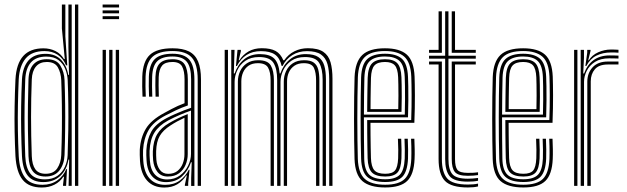

<svg xmlns="http://www.w3.org/2000/svg" viewBox="-20 -820 2768 847"><path d="M325.3 0H310.8V-800H325.3ZM296.3 0H282.6L285.2 -115.8L281.8 -115.8Q275.1 -71.7 246.2 -44.2Q217.3 -16.8 171.2 -16.8Q125.8 -16.8 103 -44.4Q80.3 -72.1 76.9 -131.2Q74.5 -183.4 73.5 -238.2Q72.5 -292.9 73.3 -350.8Q74.1 -408.6 76.9 -469.7Q79.8 -523.5 105.3 -553Q130.8 -582.5 181.7 -582.5Q224.3 -582.5 249.5 -556Q274.8 -529.4 281 -489.7H284.4L281.8 -611.2V-800H296.3ZM177.8 -28.8Q211.5 -28.8 233.3 -44.2Q255.2 -59.6 266.2 -84Q277.3 -108.4 278.4 -135.7Q280.5 -192.3 281.3 -248.2Q282.1 -304.2 281.4 -359Q280.8 -413.8 278.6 -466.2Q277.4 -492.4 267.7 -516.2Q258.1 -540 237.8 -555.2Q217.6 -570.4 184 -570.4Q139.4 -570.4 116.4 -544.6Q93.5 -518.7 91.4 -469.8Q89.2 -408.7 88.5 -354.4Q87.8 -300 88.5 -245.9Q89.2 -191.8 91.4 -131.1Q93.4 -81.1 113.1 -55Q132.8 -28.8 177.8 -28.8ZM181.2 -41.3Q142.7 -41.3 125 -64.1Q107.3 -86.9 105.7 -131.4Q103.8 -190.3 103.2 -247.2Q102.5 -304.1 103.3 -359.6Q104 -415.2 105.7 -469.5Q107.2 -514 127.9 -536.4Q148.5 -558.8 186.1 -558.8Q229.6 -558.8 246.5 -530.3Q263.4 -501.9 264.7 -466.6Q266.7 -413.1 267.4 -358.8Q268.1 -304.5 267.4 -248.9Q266.8 -193.3 264.7 -135.9Q263.2 -96.1 242.6 -68.7Q222 -41.3 181.2 -41.3ZM181.4 -53.4Q216.5 -53.4 232.6 -77.5Q248.8 -101.7 250.2 -135.9Q252.4 -192.2 253 -248.3Q253.6 -304.4 252.9 -359.3Q252.2 -414.1 250.2 -466.4Q248.9 -498 235.6 -522.3Q222.3 -546.6 186.3 -546.6Q155.5 -546.6 138.6 -526.5Q121.7 -506.4 120.2 -469.6Q117 -385.1 117 -303.6Q117 -222.1 120.2 -131.3Q121.7 -93 135.9 -73.2Q150.2 -53.4 181.4 -53.4ZM164.7 7.2Q107.6 7.2 80 -26.7Q52.4 -60.5 48.2 -131Q45.5 -183.9 44.5 -239.1Q43.5 -294.3 44.5 -352Q45.4 -409.7 48.2 -469.8Q52 -539.3 82.7 -573.1Q113.3 -606.8 171.5 -606.8Q200.5 -606.8 224.4 -594.9Q248.4 -582.9 262.3 -559.4H265.8L253 -694.3V-800H268.3V-660L276.7 -531.7L271.3 -531.8Q258.9 -562.4 234.4 -578.5Q209.9 -594.7 176.4 -594.7Q120.3 -594.7 93 -561.9Q65.8 -529.1 62.6 -470.1Q60.1 -413 59.1 -357.1Q58 -301.2 58.9 -245.2Q59.8 -189.1 62.6 -131.3Q66.1 -68.8 90.3 -36.8Q114.5 -4.8 167.7 -4.8Q205 -4.8 232.5 -24.1Q260 -43.4 272.2 -74H275.6L271.6 0H258L258.2 -6.7L262.3 -40.2H259.3Q245 -17.9 220.2 -5.3Q195.5 7.2 164.7 7.2Z M432.7 -787.1V-800H505.2V-787.1ZM432.7 -735.6V-748.5H505.2V-735.6ZM432.7 -761.3V-774.2H505.2V-761.3ZM490.7 0V-600H505.2V0ZM432.7 0V-600H447.2V0ZM461.7 0V-600H476.2V0Z M852.1 0V-469.6Q852.1 -536.7 826.3 -565.8Q800.6 -594.9 741.1 -594.9Q679.8 -594.9 652.1 -568.8Q624.5 -542.6 622.2 -482Q621.5 -462 621.8 -438.9Q622 -415.8 623.1 -393.5H608.7Q607.6 -416.6 607.3 -438.9Q606.9 -461.3 607.7 -482.5Q610.1 -549.3 641.2 -578.1Q672.3 -607 741.1 -607Q786 -607 813.6 -593.1Q841.2 -579.2 853.9 -548.9Q866.6 -518.7 866.6 -469.6V0ZM717.1 -28.4Q750.3 -28.4 773.8 -45.9Q797.3 -63.3 810 -89.5Q822.6 -115.6 822.6 -141.2V-332.2Q800.1 -324.5 772.9 -312.9Q745.7 -301.3 721.4 -288.3Q680.6 -265.9 661.3 -235Q642 -204.2 639.8 -154.2Q639.4 -143.1 639.9 -133.1Q640.4 -123.2 641.1 -112.4Q643.8 -70.8 663.9 -49.6Q684 -28.4 717.1 -28.4ZM720.1 -41.3Q690.9 -41.3 674.8 -61.3Q658.7 -81.3 655.5 -113.3Q654.6 -125.1 654.3 -135.2Q654 -145.4 654.3 -153.2Q656.4 -199.2 673.3 -227.7Q690.1 -256.2 726.4 -277.3Q743.8 -287.4 765.5 -298Q787.2 -308.5 808.2 -316.7V-139.9Q808.2 -115.5 798.7 -92.8Q789.3 -70.2 769.8 -55.7Q750.4 -41.3 720.1 -41.3ZM722 -53.1Q746.8 -53.1 762.6 -65.6Q778.4 -78.1 786 -97.7Q793.7 -117.3 793.7 -138.9V-300.4Q777 -292.7 761.7 -284.4Q746.5 -276.1 731.5 -266.2Q699.5 -245.7 684.8 -220.6Q670.1 -195.5 668.8 -153.2Q668.6 -144.3 668.8 -134.7Q669 -125 669.8 -114.8Q672 -88.5 685.1 -70.8Q698.1 -53.1 722 -53.1ZM704.8 7.3Q656.5 7.3 629 -23.2Q601.5 -53.7 597.6 -109Q596.7 -123.4 596.5 -136.8Q596.3 -150.2 596.6 -159.2Q599.9 -212.9 623.4 -252Q646.9 -291.1 705.1 -321.9Q722.4 -331.4 736.5 -338.9Q750.6 -346.3 764.5 -352.7Q778.3 -359 794.1 -364.7V-469.6Q794.1 -506.7 783.3 -526.7Q772.5 -546.6 741.1 -546.6Q708.5 -546.6 695 -530.5Q681.4 -514.3 680.1 -479.6Q679.7 -464.4 679.7 -443Q679.8 -421.5 680.7 -393.5H666.3Q665.3 -422.9 665.3 -443.3Q665.2 -463.8 665.7 -480.6Q667.1 -522.9 685 -540.8Q702.8 -558.7 741.1 -558.7Q780 -558.7 794.3 -536.2Q808.6 -513.7 808.6 -469.6V-354.9Q781.1 -345.2 756.9 -333.9Q732.8 -322.5 710.1 -310.5Q656.2 -282.3 635.2 -245.4Q614.1 -208.6 611.1 -158.1Q610.6 -146.3 610.9 -134.9Q611.2 -123.6 612.1 -110.1Q615.6 -59 640.7 -31.8Q665.7 -4.6 708.7 -4.6Q746.5 -4.6 772.6 -23.3Q798.7 -41.9 812.9 -71.2H816.1L810.2 -12.6V0H795.6L795.5 -4.4L804.2 -45.8H801.4Q785.1 -20.5 761.4 -6.6Q737.7 7.3 704.8 7.3ZM823.3 0.1V-35L825.8 -104.2H822.6Q810.3 -67.1 782.8 -41.8Q755.3 -16.6 712.4 -16.6Q674.8 -16.7 652.3 -40.9Q629.7 -65.1 626.6 -111.1Q625.7 -124.6 625.4 -135.5Q625.1 -146.3 625.6 -156.8Q628.2 -204.5 647.3 -239Q666.4 -273.6 715.8 -299.4Q733.8 -308.7 753.2 -317.2Q772.5 -325.7 790.7 -332.8Q808.8 -340 823.1 -344.5V-469.6Q823.1 -523.8 804.2 -547.3Q785.3 -570.8 741.1 -570.8Q694.8 -570.8 673.8 -550Q652.8 -529.2 651.2 -481Q650.5 -461.1 650.7 -438.2Q651 -415.2 651.8 -393.5H637.6Q636.5 -415.9 636.3 -439.2Q636 -462.4 636.7 -481.5Q638.6 -535.9 662.9 -559.4Q687.2 -582.9 741.1 -582.9Q792.9 -582.9 815.2 -556.6Q837.6 -530.3 837.6 -469.6V0.1Z M1432.3 0V-470.3Q1432.3 -509.6 1424.6 -537.3Q1416.8 -565 1395.8 -579.7Q1374.8 -594.4 1334.3 -594.4Q1297.3 -594.4 1269.4 -576.8Q1241.6 -559.1 1226.2 -528.8H1222.6Q1214.5 -564.1 1193 -579.3Q1171.5 -594.4 1130.8 -594.4Q1094 -594.4 1067.7 -577.5Q1041.4 -560.6 1025 -528.8H1020.9L1027.8 -600H1042.4L1042.5 -593.4L1033 -554.2H1036.1Q1052.1 -579.3 1076.8 -593.3Q1101.5 -607.3 1134.8 -607.3Q1173.9 -607.3 1196 -595Q1218.1 -582.6 1229.9 -554.2H1233.9Q1251.9 -580.4 1279 -593.8Q1306.1 -607.3 1338.3 -607.3Q1382.8 -607.3 1406.2 -591.3Q1429.6 -575.4 1438.2 -545.3Q1446.7 -515.3 1446.7 -472.8V0ZM971.2 0V-600H985.7V0ZM1029.4 0V-460.1Q1029.4 -484.6 1039.3 -506Q1049.2 -527.5 1069.2 -540.9Q1089.2 -554.3 1119.5 -554.3Q1161.1 -554.3 1174.7 -531Q1188.3 -507.7 1188.3 -465.5V0H1173.8V-464.7Q1173.8 -501.6 1162.7 -521.4Q1151.6 -541.3 1117.6 -541.3Q1092.9 -541.3 1076.7 -530.3Q1060.6 -519.2 1052.6 -501Q1044.6 -482.8 1044.6 -461.2V0ZM1000.2 0V-600H1014.7L1011.4 -495.8H1015.2Q1028.3 -534.6 1056.6 -558Q1084.9 -581.4 1127.2 -581.3Q1170.5 -581.1 1190.1 -561.2Q1209.7 -541.2 1213.8 -495.8H1216.9Q1230 -534.4 1258.8 -558Q1287.5 -581.6 1329.8 -581.3Q1365.3 -581.1 1384.3 -568.3Q1403.2 -555.4 1410.5 -530.6Q1417.8 -505.8 1417.8 -469.5V0H1403.3V-467.9Q1403.3 -516.4 1388.1 -542.4Q1372.9 -568.4 1325.1 -568.4Q1289 -568.4 1265 -551.7Q1241 -535.1 1229.2 -509.8Q1217.4 -484.6 1217.4 -459V0H1202.7V-467.9Q1202.7 -516.4 1186.6 -542.4Q1170.5 -568.4 1122.5 -568.4Q1086.4 -568.4 1062.4 -551.7Q1038.4 -535.1 1026.7 -509.8Q1014.9 -484.6 1014.9 -459V0ZM1231.9 0V-459.9Q1231.9 -484.6 1241.8 -506Q1251.8 -527.5 1271.8 -540.9Q1291.8 -554.3 1322.1 -554.3Q1350 -554.3 1364.3 -543.8Q1378.7 -533.3 1383.8 -513.4Q1388.9 -493.6 1388.9 -465.5V0H1374.4V-464.7Q1374.4 -500.2 1364.7 -520.8Q1355 -541.3 1320.2 -541.3Q1295.5 -541.3 1279.1 -530.3Q1262.6 -519.2 1254.4 -501Q1246.3 -482.8 1246.3 -461.2V0Z M1679.3 7Q1611.5 7 1579 -20.9Q1546.5 -48.9 1544 -118.4Q1543 -153.8 1542.4 -199.9Q1541.8 -246 1541.8 -295.9Q1541.8 -345.7 1542.4 -393.5Q1543 -441.3 1544.2 -480Q1546.9 -547.6 1578.2 -577.3Q1609.4 -607 1678.4 -607Q1743.4 -607 1774.7 -579.1Q1806 -551.1 1808.9 -482.1Q1809.5 -468.3 1809.8 -447.1Q1810.2 -425.9 1810.3 -399.2Q1810.4 -372.4 1809.8 -341.7Q1809.3 -311 1807.9 -278.3H1614.3Q1614.3 -250.1 1614.6 -223.3Q1614.8 -196.5 1615.3 -171.5Q1615.8 -146.5 1616.4 -123.3Q1617.7 -84.7 1631.4 -69Q1645.1 -53.4 1679.3 -53.4Q1710.3 -53.4 1722.5 -67.9Q1734.7 -82.4 1736.4 -121.9Q1737.1 -137.4 1736.9 -159.8Q1736.6 -182.1 1735.4 -208H1749.9Q1751.1 -181 1751.4 -159.3Q1751.6 -137.6 1750.9 -121.3Q1749.1 -75.9 1733.2 -58.6Q1717.3 -41.3 1679.3 -41.3Q1637.9 -41.3 1620.5 -59.3Q1603.2 -77.3 1601.7 -122Q1601.2 -143.4 1600.7 -172.4Q1600.2 -201.4 1600 -232.5Q1599.8 -263.5 1599.8 -290.3H1794Q1795.2 -320.4 1795.5 -348.8Q1795.9 -377.3 1795.8 -402.5Q1795.7 -427.6 1795.3 -447.9Q1795 -468.2 1794.4 -481.8Q1791.6 -546 1763 -570.4Q1734.5 -594.9 1678.4 -594.9Q1615.5 -594.9 1588.3 -567.4Q1561.1 -539.9 1558.7 -479.3Q1557.5 -439.9 1556.9 -392.6Q1556.3 -345.3 1556.3 -296.2Q1556.3 -247.2 1556.9 -201.5Q1557.5 -155.8 1558.5 -119.5Q1560.7 -56.4 1589.3 -30.7Q1617.8 -5.1 1679.3 -5.1Q1739.4 -5.1 1765.5 -30.8Q1791.6 -56.6 1794.4 -119.1Q1794.9 -130.3 1794.9 -144.7Q1795 -159.1 1794.6 -175.3Q1794.3 -191.6 1793.4 -208H1807.9Q1809 -185.8 1809.4 -161.8Q1809.8 -137.7 1808.9 -118.5Q1806 -50.4 1776.3 -21.7Q1746.7 7 1679.3 7ZM1679.3 -17.1Q1624.2 -17.1 1599.6 -40.2Q1575 -63.3 1573 -120.1Q1571.8 -158.4 1571.3 -205.6Q1570.8 -252.7 1570.8 -302.1Q1570.8 -351.5 1571.4 -397.2Q1572 -442.9 1573 -478.1Q1575.2 -536.3 1600.4 -559.6Q1625.6 -582.9 1678.4 -582.9Q1728 -582.9 1752.7 -561Q1777.4 -539.1 1779.9 -481.2Q1780.7 -466.1 1781.1 -439.4Q1781.6 -412.6 1781.4 -377.6Q1781.2 -342.7 1779.9 -302.4H1585.3Q1585.3 -250.4 1585.6 -209.6Q1585.9 -168.9 1586.7 -121.1Q1587.5 -71.5 1608 -50.3Q1628.5 -29.2 1679.3 -29.2Q1724 -29.2 1743.5 -48.9Q1763 -68.6 1765.4 -120.2Q1766.1 -137 1765.8 -159.6Q1765.6 -182.1 1764.4 -208H1778.9Q1780 -183.4 1780.3 -160.5Q1780.6 -137.6 1779.9 -119.7Q1777.2 -62.7 1754.8 -39.9Q1732.4 -17.1 1679.3 -17.1ZM1585.4 -314.5H1765.7Q1766.7 -349.5 1766.8 -382.1Q1766.9 -414.6 1766.5 -440.4Q1766.1 -466.2 1765.4 -480.7Q1763.2 -531.9 1742.3 -551.3Q1721.5 -570.8 1678.4 -570.8Q1632.7 -570.8 1611 -550.3Q1589.3 -529.8 1587.5 -477.5Q1586.6 -449.7 1586.1 -404.7Q1585.6 -359.6 1585.4 -314.5ZM1599.8 -326.6Q1600.1 -348.2 1600.2 -373.2Q1600.4 -398.3 1600.9 -424.7Q1601.3 -451.1 1602 -476.7Q1603.7 -522.4 1621.3 -540.5Q1639 -558.7 1678.4 -558.7Q1716.2 -558.7 1732.6 -541.1Q1749.1 -523.5 1750.9 -479.7Q1751.4 -467.7 1751.9 -445Q1752.4 -422.4 1752.3 -392.1Q1752.2 -361.8 1751.2 -326.6ZM1614.6 -338.7H1736.9Q1737.7 -369.6 1737.7 -397.6Q1737.8 -425.6 1737.3 -447Q1736.9 -468.4 1736.4 -479.3Q1734.7 -517.4 1721.5 -532Q1708.3 -546.6 1678.4 -546.6Q1645.9 -546.6 1631.8 -531.1Q1617.8 -515.6 1616.5 -476.2Q1616 -455.6 1615.6 -433.8Q1615.1 -412.1 1614.9 -388.5Q1614.6 -364.9 1614.6 -338.7Z M2043.9 -18.7Q1983 -18.7 1963.4 -43Q1943.8 -67.3 1943.8 -118.5V-561.3H1872.7V-574.2H1943.8V-770H1958.3V-574.2H2078.9V-561.3H1958.3V-118.5Q1958.3 -72.2 1975.4 -51.9Q1992.4 -31.6 2043.9 -31.6Q2054.5 -31.6 2065.9 -32.5Q2077.3 -33.3 2088.9 -34.9V-22.6Q2078.9 -20.5 2067.4 -19.6Q2055.8 -18.7 2043.9 -18.7ZM2043.9 7Q1970.7 7 1942.7 -22.2Q1914.8 -51.4 1914.8 -118.5V-535.6H1872.7V-548.5H1929.3V-118.5Q1929.3 -59.7 1952.8 -32.8Q1976.3 -5.9 2043.9 -5.9Q2055.9 -5.9 2067.5 -6.8Q2079.2 -7.8 2088.9 -10.1V2.4Q2071.2 7 2043.9 7ZM2043.9 -44.5Q2000.3 -44.5 1986.6 -61.3Q1972.8 -78.2 1972.8 -118.5V-548.5H2078.9V-535.6H1987.3V-118.5Q1987.3 -84.4 1997.8 -70.9Q2008.4 -57.4 2043.9 -57.4Q2058 -57.4 2069.6 -57.9Q2081.1 -58.5 2088.9 -60V-47.7Q2079.8 -46.2 2068.3 -45.3Q2056.8 -44.5 2043.9 -44.5ZM1872.7 -587.1V-600H1914.8V-770H1929.3V-587.1ZM1972.8 -587.1V-770H1987.3V-600H2078.9V-587.1Z M2288.8 7Q2221 7 2188.5 -20.9Q2156 -48.9 2153.5 -118.4Q2152.5 -153.8 2151.9 -199.9Q2151.3 -246 2151.3 -295.9Q2151.3 -345.7 2151.9 -393.5Q2152.5 -441.3 2153.7 -480Q2156.4 -547.6 2187.7 -577.3Q2218.9 -607 2287.9 -607Q2352.9 -607 2384.2 -579.1Q2415.5 -551.1 2418.4 -482.1Q2419 -468.3 2419.3 -447.1Q2419.7 -425.9 2419.8 -399.2Q2419.9 -372.4 2419.3 -341.7Q2418.8 -311 2417.4 -278.3H2223.8Q2223.8 -250.1 2224.1 -223.3Q2224.3 -196.5 2224.8 -171.5Q2225.3 -146.5 2225.9 -123.3Q2227.2 -84.7 2240.9 -69Q2254.6 -53.4 2288.8 -53.4Q2319.8 -53.4 2332 -67.9Q2344.2 -82.4 2345.9 -121.9Q2346.6 -137.4 2346.4 -159.8Q2346.1 -182.1 2344.9 -208H2359.4Q2360.6 -181 2360.9 -159.3Q2361.1 -137.6 2360.4 -121.3Q2358.6 -75.9 2342.7 -58.6Q2326.8 -41.3 2288.8 -41.3Q2247.4 -41.3 2230 -59.3Q2212.7 -77.3 2211.2 -122Q2210.7 -143.4 2210.2 -172.4Q2209.7 -201.4 2209.5 -232.5Q2209.3 -263.5 2209.3 -290.3H2403.5Q2404.7 -320.4 2405 -348.8Q2405.4 -377.3 2405.3 -402.5Q2405.2 -427.6 2404.8 -447.9Q2404.5 -468.2 2403.9 -481.8Q2401.1 -546 2372.5 -570.4Q2344 -594.9 2287.9 -594.9Q2225 -594.9 2197.8 -567.4Q2170.6 -539.9 2168.2 -479.3Q2167 -439.9 2166.4 -392.6Q2165.8 -345.3 2165.8 -296.2Q2165.8 -247.2 2166.4 -201.5Q2167 -155.8 2168 -119.5Q2170.2 -56.4 2198.8 -30.7Q2227.3 -5.1 2288.8 -5.1Q2348.9 -5.1 2375 -30.8Q2401.1 -56.6 2403.9 -119.1Q2404.4 -130.3 2404.4 -144.7Q2404.5 -159.1 2404.1 -175.3Q2403.8 -191.6 2402.9 -208H2417.4Q2418.5 -185.8 2418.9 -161.8Q2419.3 -137.7 2418.4 -118.5Q2415.5 -50.4 2385.8 -21.7Q2356.2 7 2288.8 7ZM2288.8 -17.1Q2233.7 -17.1 2209.1 -40.2Q2184.5 -63.3 2182.5 -120.1Q2181.3 -158.4 2180.8 -205.6Q2180.3 -252.7 2180.3 -302.1Q2180.3 -351.5 2180.9 -397.2Q2181.5 -442.9 2182.5 -478.1Q2184.7 -536.3 2209.9 -559.6Q2235.1 -582.9 2287.9 -582.9Q2337.5 -582.9 2362.2 -561Q2386.9 -539.1 2389.4 -481.2Q2390.2 -466.1 2390.6 -439.4Q2391.1 -412.6 2390.9 -377.6Q2390.7 -342.7 2389.4 -302.4H2194.8Q2194.8 -250.4 2195.1 -209.6Q2195.4 -168.9 2196.2 -121.1Q2197 -71.5 2217.5 -50.3Q2238 -29.2 2288.8 -29.2Q2333.5 -29.2 2353 -48.9Q2372.5 -68.6 2374.9 -120.2Q2375.6 -137 2375.3 -159.6Q2375.1 -182.1 2373.9 -208H2388.4Q2389.5 -183.4 2389.8 -160.5Q2390.1 -137.6 2389.4 -119.7Q2386.7 -62.7 2364.3 -39.9Q2341.9 -17.1 2288.8 -17.1ZM2194.9 -314.5H2375.2Q2376.2 -349.5 2376.3 -382.1Q2376.4 -414.6 2376 -440.4Q2375.6 -466.2 2374.9 -480.7Q2372.7 -531.9 2351.8 -551.3Q2331 -570.8 2287.9 -570.8Q2242.2 -570.8 2220.5 -550.3Q2198.8 -529.8 2197 -477.5Q2196.1 -449.7 2195.6 -404.7Q2195.1 -359.6 2194.9 -314.5ZM2209.3 -326.6Q2209.6 -348.2 2209.7 -373.2Q2209.9 -398.3 2210.4 -424.7Q2210.8 -451.1 2211.5 -476.7Q2213.2 -522.4 2230.8 -540.5Q2248.5 -558.7 2287.9 -558.7Q2325.7 -558.7 2342.1 -541.1Q2358.6 -523.5 2360.4 -479.7Q2360.9 -467.7 2361.4 -445Q2361.9 -422.4 2361.8 -392.1Q2361.7 -361.8 2360.7 -326.6ZM2224.1 -338.7H2346.4Q2347.2 -369.6 2347.2 -397.6Q2347.3 -425.6 2346.8 -447Q2346.4 -468.4 2345.9 -479.3Q2344.2 -517.4 2331 -532Q2317.8 -546.6 2287.9 -546.6Q2255.4 -546.6 2241.3 -531.1Q2227.3 -515.6 2226 -476.2Q2225.5 -455.6 2225.1 -433.8Q2224.6 -412.1 2224.4 -388.5Q2224.1 -364.9 2224.1 -338.7Z M2541.7 0V-600H2556.2L2556.2 -565L2552.9 -495.8H2556.7Q2570.3 -534.4 2598.7 -554.9Q2627.2 -575.5 2669.5 -575.5Q2680 -575.5 2690.9 -575.2Q2701.8 -575 2708.4 -574.6V-561.8Q2701.3 -562.1 2689.7 -562.3Q2678.1 -562.6 2667.1 -562.6Q2629.5 -562.6 2604.9 -547Q2580.3 -531.4 2568.4 -507.5Q2556.4 -483.7 2556.4 -459V0ZM2512.7 0V-600H2527.2V0ZM2570.9 0V-460.1Q2570.9 -497.3 2594.1 -522.9Q2617.3 -548.5 2661.5 -548.5Q2673.3 -548.5 2685.3 -548.5Q2697.3 -548.5 2708.4 -548.5V-535.5Q2697.4 -535.6 2685.2 -535.6Q2673 -535.5 2661.5 -535.5Q2622.3 -535.5 2604.2 -514.4Q2586.1 -493.3 2586.1 -461.2V0ZM2562.4 -528.8 2570.5 -587.4V-600H2585.1L2585.2 -595.6L2574.9 -554.2H2577.6Q2591.8 -577.1 2618.9 -589.3Q2646 -601.5 2675.2 -601.5Q2682.3 -601.5 2690.5 -601.3Q2698.7 -601.1 2708.4 -600.4V-587.5Q2700 -588.2 2692.1 -588.4Q2684.1 -588.6 2676.1 -588.6Q2639.2 -588.6 2611.1 -574.6Q2583 -560.6 2566.5 -528.8Z"/></svg>

Font: Big Shoulders Inline Thin
Style: Regular
Weight: 100
Designer: Patric King
Foundry: XO Type Co
Version: Version 2.002